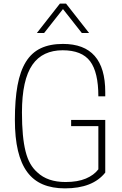

<svg xmlns="http://www.w3.org/2000/svg" viewBox="-20 -1030 673 1058"><path d="M338 8Q268 8 216 -14Q164 -36 130 -82Q96 -128 79 -199.5Q62 -271 62 -370Q62 -480 76.5 -559Q91 -638 122.5 -689Q154 -740 204.5 -764Q255 -788 327 -788Q560 -788 560 -523V-499H522Q522 -632 476.5 -692.5Q431 -753 325 -753Q271 -753 229 -733.5Q187 -714 158.5 -673Q130 -632 115.5 -566.5Q101 -501 101 -410Q101 -341 106 -288Q111 -235 121 -195.5Q131 -156 147 -128Q163 -100 186 -80Q242 -27 341 -27Q408 -27 453 -46Q498 -65 522 -97V-335H372V-369H560V-79Q491 8 338 8ZM471 -848H431L327 -980L223 -848H183L310 -1010H344Z"/></svg>

Font: Tanohe Sans ExtraLight
Style: Regular
Weight: 250
Designer: Village Type and Design LLC & Cristiano Sobral
Foundry: Cooper Hewitt Smithsonian Design Museum
Version: Version 1.00;September 29, 2021;FontCreator 13.0.0.2655 64-b